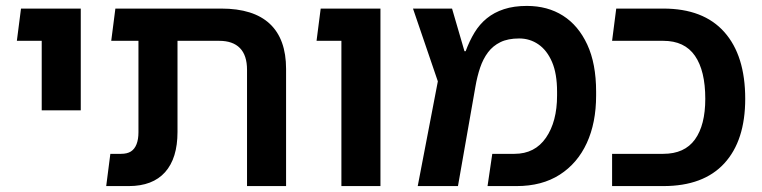

<svg xmlns="http://www.w3.org/2000/svg" viewBox="-20 -629 2576 649"><path d="M121 -256V-600H253V-256ZM37 -491 51 -600H196V-491Z M815 0V-393Q815 -442 791 -466.5Q767 -491 721 -491H448V-600H728Q837 -600 892 -548.5Q947 -497 947 -396V0ZM339 0 353 -109H389Q410 -109 422.5 -117Q435 -125 441.5 -141.5Q448 -158 448 -182V-573H580V-183Q580 -94 538 -47Q496 0 415 0ZM356 -491 370 -600H520V-491Z M1134 0V-600H1266V0ZM1050 -491 1064 -600H1221V-491Z M1392 0 1460 -354 1376 -600H1508L1550 -456H1554Q1567 -491 1584 -519Q1601 -547 1625.5 -567Q1650 -587 1683.5 -598Q1717 -609 1761 -609Q1831 -609 1883 -576Q1935 -543 1965 -478.5Q1995 -414 1995 -319V-306Q1995 -214 1963.5 -145.5Q1932 -77 1872 -38.5Q1812 0 1726 0H1628L1644 -109H1719Q1788 -109 1825.5 -163.5Q1863 -218 1863 -306V-319Q1863 -380 1846 -419.5Q1829 -459 1800 -479Q1771 -499 1735 -499Q1697 -499 1671.5 -486.5Q1646 -474 1629.5 -452Q1613 -430 1603 -400.5Q1593 -371 1587 -336L1528 0Z M2049 0V-109H2222Q2294 -109 2329 -157.5Q2364 -206 2364 -295Q2364 -390 2329 -440.5Q2294 -491 2222 -491H2049L2063 -600H2222Q2358 -600 2428.5 -520.5Q2499 -441 2499 -295Q2499 -154 2428.5 -77Q2358 0 2222 0Z"/></svg>

Font: Noto Sans Hebrew Thin SemiBold
Style: Regular
Weight: 600
Version: Version 3.001